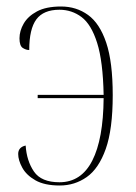

<svg xmlns="http://www.w3.org/2000/svg" viewBox="-20 -562 419 591"><path d="M164 9Q117 9 89 -7Q61 -23 48.5 -46Q36 -69 36 -88Q36 -109 59 -114Q62 -67 84.5 -34Q107 -1 163 -1Q230 -1 264 -67.5Q298 -134 299 -260H96V-270H299Q297 -373 279 -430Q261 -487 231 -509.5Q201 -532 163 -532Q114 -532 92 -502.5Q70 -473 70 -408Q60 -408 50 -414.5Q40 -421 40 -444Q40 -467 53 -489.5Q66 -512 94 -527Q122 -542 168 -542Q215 -542 251 -516Q287 -490 307 -430.5Q327 -371 327 -269Q327 -164 305.5 -103.5Q284 -43 247 -17Q210 9 164 9Z"/></svg>

Font: Noto Serif Display Condensed Thin
Style: Regular
Weight: 100
Width: 3
Designer: Monotype Design Team
Foundry: Monotype Imaging Inc.
Version: Version 2.009